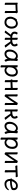

<svg xmlns="http://www.w3.org/2000/svg" viewBox="3343 -3875 710 7436"><g transform="rotate(90 3698.0 -157.0)"><path d="M145 16.1Q126 16.1 105.5 7.6Q85 -1 85 -18.1L86.9 -106V-386.2L83 -464.8Q83 -475.1 86.9 -481Q90.8 -486.8 106 -486.8Q118.2 -486.8 138.2 -481L157.2 -474.1L369.1 -481Q391.1 -481.9 408 -487.1Q424.8 -492.2 440.9 -492.2Q458 -492.2 476.1 -474.1Q494.1 -456.1 494.1 -442.9Q494.1 -431.2 489 -421.6Q483.9 -412.1 483.9 -401.9V-106.9L486.8 -1Q486.8 15.1 463.9 15.1Q444.8 15.1 424.3 6.6Q403.8 -2 403.8 -19L405.8 -106.9V-411.1L165 -400.9V-106L168 0Q168 16.1 145 16.1Z M844.2 -48.8Q891.1 -48.8 928.2 -74.5Q965.3 -100.1 987.8 -144.5Q1010.3 -189 1010.3 -257.8Q1010.3 -326.2 979.2 -373Q948.2 -419.9 877.9 -419.9Q808.1 -419.9 757.1 -353.5Q706.1 -287.1 706.1 -208Q706.1 -127.9 742.2 -88.4Q778.3 -48.8 844.2 -48.8ZM850.1 23.9Q741.2 23.9 684.1 -38.6Q627 -101.1 627 -207Q627 -289.1 677.2 -377Q698.2 -414.1 719.2 -437Q740.2 -460 753.9 -460Q767.1 -460 772 -453.1Q824.2 -492.2 886.2 -492.2Q948.2 -492.2 993.2 -461.9Q1089.4 -398.9 1089.4 -245.1Q1089.4 -141.1 1023.7 -58.6Q958 23.9 850.1 23.9Z M1757.3 16.1Q1737.3 16.1 1730.2 4.6Q1723.1 -6.8 1705.1 -33.4Q1687 -60.1 1664.1 -93Q1641.1 -126 1618.7 -157.5Q1596.2 -189 1584 -206.1L1521 -203.1V-106L1523.9 0Q1523.9 16.1 1501 16.1Q1481.9 16.1 1461.4 7.6Q1440.9 -1 1440.9 -18.1L1443.4 -106V-203.1L1400.4 -207Q1366.2 -164.1 1324.2 -102.1Q1282.2 -40 1267.1 -19L1252.9 2.9Q1245.1 16.1 1226.1 16.1Q1208 16.1 1187.5 5.6Q1167 -4.9 1167 -18.1Q1167 -23.9 1175.5 -31.5Q1184.1 -39.1 1206.5 -67.6Q1229 -96.2 1254.2 -129.2Q1279.3 -162.1 1299.3 -189.9Q1319.3 -217.8 1322.3 -221.2Q1205.1 -255.9 1205.1 -368.2Q1205.1 -420.9 1236.3 -473.1Q1242.2 -482.9 1260.3 -482.9Q1276.4 -482.9 1295.2 -474.4Q1314 -465.8 1314 -452.1Q1314 -439.9 1299.1 -418.5Q1284.2 -397 1284.2 -370.1Q1284.2 -342.8 1297.4 -321.8Q1326.2 -275.9 1443.4 -273.9V-366.2L1439.9 -473.1Q1439.9 -488.8 1464.4 -488.8Q1481.9 -488.8 1502.4 -480.5Q1522.9 -472.2 1522.9 -455.1L1521 -366.2V-273.9Q1699.2 -273.9 1699.2 -363.8Q1699.2 -399.9 1675.3 -431.2Q1668.9 -439.9 1668.9 -452.1Q1668.9 -465.8 1688 -474.4Q1707 -482.9 1723.1 -482.9Q1741.2 -482.9 1747.1 -473.1Q1778.3 -420.9 1778.3 -374Q1778.3 -252.9 1661.1 -220.2Q1779.3 -63 1813 -27.8Q1819.3 -25.9 1819.3 -18.1Q1819.3 -4.9 1797.4 5.6Q1775.4 16.1 1757.3 16.1Z M2068.4 -47.9Q2110.4 -47.9 2151.4 -79.1Q2252.9 -152.8 2252.9 -330.1L2253.9 -365.2H2245.1Q2236.3 -365.2 2231 -372.1Q2202.1 -421.9 2146 -421.9Q2089.4 -421.9 2033.7 -352.1Q1978 -282.2 1978 -180.2Q1978 -47.9 2068.4 -47.9ZM2064.9 23.9Q1989.3 23.9 1943.6 -27.6Q1897.9 -79.1 1897.9 -174.8Q1897.9 -301.8 1976.6 -397Q2055.2 -492.2 2151.4 -492.2Q2232.9 -492.2 2255.4 -445.8V-475.1Q2255.4 -491.2 2280.3 -491.2Q2300.3 -491.2 2321.8 -483.2Q2343.3 -475.1 2343.3 -459V-457Q2330.1 -368.2 2330.1 -194.8Q2330.1 -91.8 2364.3 -38.1Q2367.2 -32.2 2367.2 -24.9Q2367.2 -16.1 2352.1 1.5Q2336.9 19 2318.4 19Q2298.3 19 2286.1 -4.9Q2265.1 -43 2259.3 -98.1Q2231 -43.9 2177 -10Q2123 23.9 2064.9 23.9Z M2699.2 -46.9Q2755.4 -46.9 2811.3 -108.9Q2867.2 -170.9 2867.2 -272Q2867.2 -419.9 2762.2 -419.9Q2730.5 -419.9 2693.8 -398.4Q2657.2 -377 2626.2 -332Q2595.2 -287.1 2589.4 -209Q2586.4 -167 2586.4 -110.8L2585.4 -109.9Q2585.4 -108.9 2587.4 -108.9Q2601.6 -108.9 2618.2 -84Q2643.6 -46.9 2699.2 -46.9ZM2568.4 178.2Q2549.3 178.2 2528.3 169.7Q2507.3 161.1 2507.3 144L2509.3 55.2Q2509.3 -420.9 2506.3 -472.2Q2506.3 -487.8 2530.3 -487.8Q2549.3 -487.8 2570.8 -479.5Q2592.3 -471.2 2592.3 -454.1L2589.4 -393.1Q2618.2 -441.9 2666.3 -467Q2714.4 -492.2 2770.5 -492.2Q2848.1 -492.2 2897.7 -437Q2947.3 -381.8 2947.3 -287.1Q2947.3 -192.9 2915.3 -124.5Q2883.3 -56.2 2827.9 -16.6Q2772.5 22.9 2702.1 22.9Q2666.5 22.9 2629.9 5.4Q2593.3 -12.2 2587.4 -20V56.2L2592.3 162.1Q2592.3 178.2 2568.4 178.2Z M3444.3 14.2Q3425.3 14.2 3404.8 5.6Q3384.3 -2.9 3384.3 -20L3386.2 -107.9V-217.8Q3272.9 -217.8 3162.1 -209Q3162.1 -108.9 3165 -2Q3165 14.2 3142.1 14.2Q3123 14.2 3102.5 5.6Q3082 -2.9 3082 -20L3084 -107.9V-203.1Q3074.2 -206.1 3064.7 -225.1Q3055.2 -244.1 3055.2 -261.2Q3055.2 -282.2 3074.2 -282.2H3084V-367.2L3081.1 -474.1Q3081.1 -490.2 3105 -490.2Q3123 -490.2 3143.6 -481.7Q3164.1 -473.1 3164.1 -456.1L3162.1 -367.2V-282.2L3322.3 -290Q3335.9 -291 3351.1 -293Q3366.2 -294.9 3376 -294.9Q3386.2 -294.9 3386.2 -295.9V-367.2L3383.3 -474.1Q3383.3 -490.2 3407.2 -490.2Q3425.3 -490.2 3445.8 -481.7Q3466.3 -473.1 3466.3 -456.1L3464.4 -367.2V-107.9L3467.3 -2Q3467.3 14.2 3444.3 14.2Z M3694.3 19Q3676.3 19 3654.8 3.4Q3633.3 -12.2 3633.3 -28.8V-30.8Q3636.2 -58.1 3636.2 -85.9V-363.8L3633.3 -471.2Q3633.3 -486.8 3657.2 -486.8Q3675.3 -486.8 3695.8 -478.5Q3716.3 -470.2 3716.3 -453.1L3714.4 -363.8V-111.8Q3807.1 -233.9 3949.2 -459Q3954.1 -466.8 3959.7 -477.8Q3965.3 -488.8 3981.4 -488.8Q3993.2 -488.8 4009.3 -483.9Q4050.3 -471.2 4050.3 -452.1L4046.4 -415V-106L4049.3 0Q4049.3 16.1 4026.4 16.1Q4007.3 16.1 3986.8 7.6Q3966.3 -1 3966.3 -18.1L3968.3 -106V-356Q3845.2 -163.1 3740.2 -21Q3730.5 -8.8 3721.9 5.1Q3713.4 19 3694.3 19Z M4556.2 19Q4536.1 19 4528.3 5.9Q4520.5 -14.2 4380.4 -206.1Q4326.2 -203.1 4297.4 -203.1V-106L4300.3 0Q4300.3 16.1 4277.3 16.1Q4258.3 16.1 4237.8 7.6Q4217.3 -1 4217.3 -18.1L4219.2 -106V-366.2L4216.3 -473.1Q4216.3 -488.8 4240.2 -488.8Q4258.3 -488.8 4278.8 -480.5Q4299.3 -472.2 4299.3 -455.1L4297.4 -366.2V-275.9Q4408.2 -275.9 4452.1 -298.3Q4496.1 -320.8 4496.1 -366.2Q4496.1 -400.9 4473.1 -431.2Q4467.3 -439.9 4467.3 -452.1Q4467.3 -465.8 4486.3 -474.4Q4505.4 -482.9 4521.5 -482.9Q4539.1 -482.9 4545.4 -473.1Q4575.2 -422.9 4575.2 -370.1Q4575.2 -251 4456.5 -219.2L4455.1 -220.2Q4456.5 -220.2 4468.5 -205.1Q4480.5 -189.9 4533.4 -120.4Q4586.4 -50.8 4602.3 -36.4Q4618.2 -22 4618.2 -15.1Q4618.2 -2 4596.2 8.5Q4574.2 19 4556.2 19Z M4867.7 -47.9Q4909.7 -47.9 4950.7 -79.1Q5052.2 -152.8 5052.2 -330.1L5053.2 -365.2H5044.4Q5035.6 -365.2 5030.3 -372.1Q5001.5 -421.9 4945.3 -421.9Q4888.7 -421.9 4833 -352.1Q4777.3 -282.2 4777.3 -180.2Q4777.3 -47.9 4867.7 -47.9ZM4864.3 23.9Q4788.6 23.9 4742.9 -27.6Q4697.3 -79.1 4697.3 -174.8Q4697.3 -301.8 4775.9 -397Q4854.5 -492.2 4950.7 -492.2Q5032.2 -492.2 5054.7 -445.8V-475.1Q5054.7 -491.2 5079.6 -491.2Q5099.6 -491.2 5121.1 -483.2Q5142.6 -475.1 5142.6 -459V-457Q5129.4 -368.2 5129.4 -194.8Q5129.4 -91.8 5163.6 -38.1Q5166.5 -32.2 5166.5 -24.9Q5166.5 -16.1 5151.4 1.5Q5136.2 19 5117.7 19Q5097.7 19 5085.4 -4.9Q5064.5 -43 5058.6 -98.1Q5030.3 -43.9 4976.3 -10Q4922.4 23.9 4864.3 23.9Z M5498.5 -46.9Q5554.7 -46.9 5610.6 -108.9Q5666.5 -170.9 5666.5 -272Q5666.5 -419.9 5561.5 -419.9Q5529.8 -419.9 5493.2 -398.4Q5456.5 -377 5425.5 -332Q5394.5 -287.1 5388.7 -209Q5385.7 -167 5385.7 -110.8L5384.8 -109.9Q5384.8 -108.9 5386.7 -108.9Q5400.9 -108.9 5417.5 -84Q5442.9 -46.9 5498.5 -46.9ZM5367.7 178.2Q5348.6 178.2 5327.6 169.7Q5306.6 161.1 5306.6 144L5308.6 55.2Q5308.6 -420.9 5305.7 -472.2Q5305.7 -487.8 5329.6 -487.8Q5348.6 -487.8 5370.1 -479.5Q5391.6 -471.2 5391.6 -454.1L5388.7 -393.1Q5417.5 -441.9 5465.6 -467Q5513.7 -492.2 5569.8 -492.2Q5647.5 -492.2 5697 -437Q5746.6 -381.8 5746.6 -287.1Q5746.6 -192.9 5714.6 -124.5Q5682.6 -56.2 5627.2 -16.6Q5571.8 22.9 5501.5 22.9Q5465.8 22.9 5429.2 5.4Q5392.6 -12.2 5386.7 -20V56.2L5391.6 162.1Q5391.6 178.2 5367.7 178.2Z M5938.5 19Q5920.4 19 5898.9 3.4Q5877.4 -12.2 5877.4 -28.8V-30.8Q5880.4 -58.1 5880.4 -85.9V-363.8L5877.4 -471.2Q5877.4 -486.8 5901.4 -486.8Q5919.4 -486.8 5939.9 -478.5Q5960.4 -470.2 5960.4 -453.1L5958.5 -363.8V-111.8Q6051.3 -233.9 6193.4 -459Q6198.2 -466.8 6203.9 -477.8Q6209.5 -488.8 6225.6 -488.8Q6237.3 -488.8 6253.4 -483.9Q6294.4 -471.2 6294.4 -452.1L6290.5 -415V-106L6293.5 0Q6293.5 16.1 6270.5 16.1Q6251.5 16.1 6231 7.6Q6210.4 -1 6210.4 -18.1L6212.4 -106V-356Q6089.4 -163.1 5984.4 -21Q5974.6 -8.8 5966.1 5.1Q5957.5 19 5938.5 19Z M6634.3 16.1Q6614.3 16.1 6591.8 7.6Q6569.3 -1 6569.3 -18.1L6571.3 -115.2V-403.8L6509.3 -400.9Q6486.3 -399.9 6461.9 -396.5Q6437.5 -393.1 6425.3 -393.1Q6409.7 -393.1 6397.9 -414.1Q6386.2 -435.1 6386.2 -454.1Q6386.2 -476.1 6405.3 -476.1L6477.5 -474.1L6721.7 -484.9Q6745.6 -486.8 6770 -489.5Q6794.4 -492.2 6806.6 -492.2Q6821.3 -492.2 6832.3 -470.7Q6843.3 -449.2 6843.3 -432.1Q6843.3 -409.2 6825.7 -409.2L6722.7 -411.1L6655.3 -407.2V-115.2L6658.2 0Q6658.2 16.1 6634.3 16.1Z M7008.3 -257.8Q7119.6 -257.8 7213.4 -284.2Q7247.6 -293.9 7257.1 -305.4Q7266.6 -316.9 7266.6 -340.8Q7266.6 -421.9 7171.4 -421.9Q7105.5 -421.9 7056.9 -366Q7008.3 -310.1 6996.6 -257.8ZM7097.7 23.9Q7044.4 23.9 7001.5 -2.4Q6958.5 -28.8 6934.1 -78.4Q6909.7 -127.9 6909.7 -194.8V-206.1Q6887.7 -223.1 6887.7 -240.2Q6887.7 -259.8 6912.6 -259.8L6917.5 -261.2Q6931.6 -336.9 7004.2 -414.6Q7076.7 -492.2 7172.4 -492.2Q7236.3 -492.2 7273.4 -469.2Q7344.7 -428.2 7344.7 -339.8Q7344.7 -305.2 7338.6 -283.7Q7332.5 -262.2 7311.5 -249Q7290.5 -235.8 7244.6 -221.2Q7143.6 -189.9 6986.3 -189.9V-186Q6986.3 -123 7018.6 -85Q7050.8 -46.9 7104.5 -46.9Q7227.5 -46.9 7304.7 -128.9Q7318.4 -146 7331.5 -146Q7347.7 -146 7347.7 -129.9Q7347.7 -117.2 7332.5 -93Q7317.4 -68.8 7286.6 -42Q7211.4 23.9 7097.7 23.9Z"/></g></svg>

Font: LXGW WenKai Screen
Style: Regular
Weight: 400
Designer: LXGW / Fontworks Inc.
Foundry: LXGW / Fontworks Inc.
Version: Version 1.510;January 18,2025